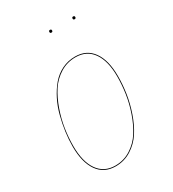

<svg xmlns="http://www.w3.org/2000/svg" viewBox="-172 -788 803 892"><g transform="rotate(-30 229.5 -342.0)"><path d="M243.7 -686Q243.7 -678.2 236.3 -678.2Q229 -678.2 229 -685.5Q229 -692.9 236.3 -692.9Q243.7 -692.9 243.7 -686ZM368.2 -686Q368.2 -678.2 360.8 -678.2Q353.5 -678.2 353.5 -685.5Q353.5 -692.9 360.8 -692.9Q368.2 -692.9 368.2 -686ZM185.1 9.3Q123 9.3 89.8 -38.1Q56.6 -85.4 56.6 -170.4Q56.6 -208 62 -247.6Q67.4 -287.1 77.9 -327.6Q88.4 -368.2 106.4 -403.8Q124.5 -439.5 147.9 -467.3Q171.4 -495.1 204.1 -511.2Q236.8 -527.3 274.9 -527.3Q336.4 -527.3 369.6 -480.7Q402.8 -434.1 402.8 -349.6Q402.8 -304.7 395.8 -257.6Q388.7 -210.4 372.1 -162.1Q355.5 -113.8 331.3 -76.2Q307.1 -38.6 269 -14.6Q231 9.3 185.1 9.3ZM185.1 5.4Q230.5 5.4 267.8 -18.3Q305.2 -42 328.9 -79.3Q352.5 -116.7 368.9 -164.6Q385.3 -212.4 392.1 -258.8Q398.9 -305.2 398.9 -349.6Q398.9 -432.6 366.7 -478Q334.5 -523.4 274.9 -523.4Q230 -523.4 192.9 -500.5Q155.8 -477.5 131.8 -440.7Q107.9 -403.8 91.3 -356.4Q74.7 -309.1 67.6 -262.5Q60.5 -215.8 60.5 -170.4Q60.5 -86.9 92.8 -40.8Q125 5.4 185.1 5.4Z"/></g></svg>

Font: Fira Sans Compressed Four
Style: Italic
Weight: 100
Width: 3
Italic angle: -8°
Designer: Carrois Corporate & Edenspiekermann AG
Foundry: Carrois Corporate GbR & Edenspiekermann AG
Version: Version 4.203;PS 004.203;hotconv 1.0.88;makeotf.lib2.5.64775